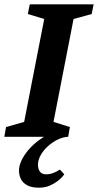

<svg xmlns="http://www.w3.org/2000/svg" viewBox="-36 -634 454 890"><path d="M144 236Q109 236 88.5 224Q68 212 60 194Q52 176 52 157Q52 120 84 76Q116 32 168 0H-16L-8 -45L76 -69L169 -546L93 -569L102 -614H398L389 -569L305 -546L212 -69L288 -45L280 0Q256 1 231.5 13Q207 25 186.5 43.5Q166 62 153 84.5Q140 107 140 130Q140 149 149 161.5Q158 174 178 174Q195 174 210.5 168Q226 162 242 152L262 174Q262 174 254.5 183.5Q247 193 231.5 205Q216 217 194.5 226.5Q173 236 144 236Z"/></svg>

Font: Manuale
Style: Bold Italic
Weight: 700
Italic angle: -11°
Version: Version 1.002